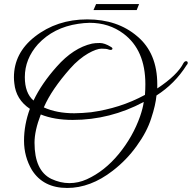

<svg xmlns="http://www.w3.org/2000/svg" viewBox="-20 -870 950 951"><path d="M538 -24Q428 61 313 61Q194 61 138 -28Q99 -94 99 -173Q99 -252 128 -331Q59 -377 51 -457Q50 -465 49.5 -472Q49 -479 49 -487Q49 -607 152 -688Q262 -774 412 -774Q562 -774 660 -690Q759 -607 759 -452V-432Q859 -498 889 -558Q893 -565 898.5 -566.5Q904 -568 907 -565.5Q910 -563 910 -558Q910 -553 904 -547Q846 -455 755 -397Q753 -374 746.5 -345.5Q740 -317 729 -284Q708 -217 657 -147Q607 -77 538 -24ZM700 -453Q700 -622 592 -703Q520 -757 424 -757Q410 -757 395.5 -755.5Q381 -754 367 -752Q245 -734 168 -651Q103 -578 103 -488Q103 -409 146 -372Q186 -456 261 -540Q343 -633 436 -654Q451 -657 474.5 -657Q498 -657 529 -638Q540 -632 536 -626Q532 -620 517 -625Q508 -629 483 -629Q471 -629 454 -623Q437 -617 416 -605Q395 -593 372 -574Q349 -555 327 -530Q282 -479 249.5 -431.5Q217 -384 197 -338Q261 -309 348 -309Q368 -309 388.5 -310.5Q409 -312 431 -314Q503 -324 569 -345Q635 -366 698 -400Q699 -414 699.5 -427Q700 -440 700 -453ZM692 -365Q525 -276 340 -276Q249 -276 182 -303Q151 -223 151 -163Q151 -25 234 16Q279 37 323.5 37Q368 37 410 18Q498 -22 568 -107Q638 -192 674 -294Q688 -335 692 -365ZM669 -850 657 -820H443L456 -850Z"/></svg>

Font: #9Slide05 Great Vibes
Style: Regular
Weight: 400
Designer: Robert E. Leuschke
Foundry: Robert E. Leuschke
Version: Version 1.001